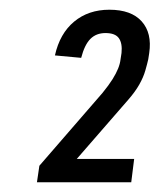

<svg xmlns="http://www.w3.org/2000/svg" viewBox="-20 -805 328 395"><path d="M61 -464 191 -614Q204 -630 211.5 -642Q219 -654 223 -664Q227 -674 228 -683L230 -696Q232 -716 224.5 -726.5Q217 -737 197 -737Q178 -737 166 -725Q154 -713 147 -686L93 -691Q103 -736 132.5 -760.5Q162 -785 205 -785Q250 -785 271.5 -761Q293 -737 287 -696L285 -683Q283 -674 279 -660Q275 -646 266.5 -631Q258 -616 244 -600L104 -439L99 -478H256L250 -430H56Z"/></svg>

Font: Pathway Extreme Condensed Light
Style: Italic
Weight: 300
Width: 3
Italic angle: -8°
Version: Version 1.001;gftools[0.9.26]